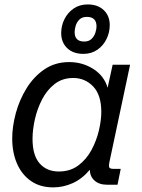

<svg xmlns="http://www.w3.org/2000/svg" viewBox="-20 -812 625 844"><path d="M213.9 11.7Q156.2 11.7 116 -16.4Q75.7 -44.4 54.7 -93Q33.7 -141.6 33.7 -203.1Q33.7 -255.4 49.3 -313.7Q64.9 -372.1 96.4 -423.3Q127.9 -474.6 174.8 -506.8Q221.7 -539.1 284.2 -539.1Q342.8 -539.1 390.1 -509Q437.5 -479 453.1 -426.3L475.1 -527.3H551.8L460.4 -96.7Q457.5 -82.5 460.4 -76.2Q463.4 -69.8 478 -69.8H510.7L496.6 0H450.2Q416 0 395.5 -18.3Q375 -36.6 375 -65.9Q340.8 -25.4 299.3 -6.8Q257.8 11.7 213.9 11.7ZM238.8 -58.1Q288.6 -58.1 324.2 -84.7Q359.9 -111.3 382.1 -152.6Q404.3 -193.8 414.8 -238.8Q425.3 -283.7 425.3 -320.3Q425.3 -394.5 389.6 -431.9Q354 -469.2 301.8 -469.2Q254.4 -469.2 220.5 -442.9Q186.5 -416.5 165 -375Q143.6 -333.5 133.3 -287.4Q123 -241.2 123 -201.7Q123 -128.9 154.3 -93.5Q185.5 -58.1 238.8 -58.1ZM346.7 -575.2Q301.3 -575.2 275.1 -600.6Q249 -626 249 -666.5Q249 -699.2 263.4 -728Q277.8 -756.8 304 -774.7Q330.1 -792.5 365.2 -792.5Q410.2 -792.5 436.3 -767.3Q462.4 -742.2 462.4 -701.7Q462.4 -669.4 448.2 -640.4Q434.1 -611.3 408 -593.3Q381.8 -575.2 346.7 -575.2ZM350.1 -629.4Q370.6 -629.4 382.3 -640.9Q394 -652.3 399.2 -668Q404.3 -683.6 404.3 -695.8Q404.3 -737.8 361.8 -737.8Q340.8 -737.8 329.1 -726.1Q317.4 -714.4 312.7 -698.7Q308.1 -683.1 308.1 -670.9Q308.1 -629.4 350.1 -629.4Z"/></svg>

Font: Schibsted Grotesk
Style: Italic
Weight: 400
Italic angle: -12°
Designer: Bakken & Baeck AS, Henrik Kongsvoll
Foundry: Schibsted ASA
Version: Version 1.100; ttfautohint (v1.8.4.7-5d5b);gftools[0.9.25]